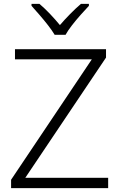

<svg xmlns="http://www.w3.org/2000/svg" viewBox="-20 -967 615 987"><path d="M536 0H37V-43L452 -662H57V-714H525V-671L110 -53H536ZM261 -788Q248 -810 227 -837Q206 -864 183 -890.5Q160 -917 142 -937V-947H183Q210 -924 237.5 -895Q265 -866 288 -838Q312 -866 340.5 -895Q369 -924 396 -947H437V-937Q418 -917 394.5 -890.5Q371 -864 350 -837Q329 -810 317 -788Z"/></svg>

Font: Noto Sans Bengali UI Light
Style: Regular
Weight: 300
Designer: Jelle Bosma - Monotype Design Team
Foundry: Monotype Imaging Inc.
Version: Version 2.003; ttfautohint (v1.8.4.7-5d5b)